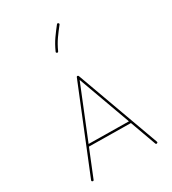

<svg xmlns="http://www.w3.org/2000/svg" viewBox="-242 -1150 1155 1289"><g transform="rotate(-30 336.0 -505.5)"><path d="M86.9 11.7Q79.1 8.3 82.5 0.5L345.2 -646Q349.1 -654.3 356.9 -649.9Q359.9 -648.4 360.8 -645.5L594.2 -2.9Q597.2 5.4 589.4 7.8Q581.1 10.7 578.6 2.9L505.9 -197.8L182.6 -201.7L98.1 7.3Q94.7 15.1 86.9 11.7ZM352.5 -620.6 189.5 -218.3 500 -214.4ZM419.4 -1021.5Q426.3 -1015.6 420.9 -1009.3Q393.6 -975.1 368.9 -940.2Q344.2 -905.3 323.2 -858.9Q319.8 -851.1 312 -854.5Q304.2 -857.9 307.6 -865.7Q329.1 -913.6 354.5 -949.7Q379.9 -985.8 407.2 -1020Q413.1 -1026.9 419.4 -1021.5Z"/></g></svg>

Font: Mikhak-DS1-FD Thin
Style: Regular
Weight: 100
Designer: Amin Abedi
Version: Version 3.2